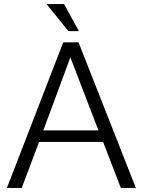

<svg xmlns="http://www.w3.org/2000/svg" viewBox="-20 -924 703 944"><path d="M487 -226H172L87 0H14L291 -716H366L648 0H574ZM464 -283 326 -642 193 -283ZM368 -771H316L209 -904H295Z"/></svg>

Font: Almarai Light
Style: Regular
Weight: 300
Designer: Boutros International 2019
Foundry: Created by Boutros International 2019
Version: Version 1.10